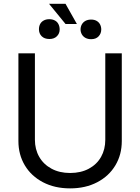

<svg xmlns="http://www.w3.org/2000/svg" viewBox="-20 -991 747 1023"><path d="M628.9 -707V-239.3Q628.9 -167 594.7 -109.9Q560.5 -52.7 498 -20Q435.5 12.7 353.5 12.7Q271.5 12.7 209 -20Q146.5 -52.7 112.3 -109.9Q78.1 -167 78.1 -239.3V-707H166V-246.1Q166 -195.3 189 -155.3Q211.9 -115.2 254.4 -92.3Q296.9 -69.3 353.5 -69.3Q411.1 -69.3 453.6 -92.3Q496.1 -115.2 518.6 -155.3Q541 -195.3 541 -246.1V-707ZM389.6 -863.3H329.1L241.2 -970.7H329.1ZM242.2 -888.7Q259.8 -888.7 272.5 -881.8Q285.2 -875 291.5 -862.3Q297.9 -849.6 297.9 -834Q297.9 -812.5 283.2 -797.9Q268.6 -783.2 243.2 -783.2Q216.8 -783.2 202.1 -797.9Q187.5 -812.5 187.5 -835Q187.5 -850.6 193.8 -862.8Q200.2 -875 212.9 -881.8Q225.6 -888.7 242.2 -888.7ZM465.8 -886.7Q482.4 -886.7 494.6 -879.9Q506.8 -873 513.2 -860.8Q519.5 -848.6 519.5 -834Q519.5 -812.5 505.4 -797.4Q491.2 -782.2 465.8 -782.2Q448.2 -782.2 435.5 -789.1Q422.9 -795.9 416 -808.1Q409.2 -820.3 409.2 -834Q409.2 -848.6 416 -860.8Q422.9 -873 435.5 -879.9Q448.2 -886.7 465.8 -886.7Z"/></svg>

Font: Pretendard Std Variable
Style: Regular
Weight: 400
Designer: Base glyphs from Inter by Rasmus Andersson; Hangeul glyphs from Noto Sans CJK(Source Han Sans) by Jang Soo-young and Kan
Foundry: Kil Hyung-jin
Version: Version 1.309;Glyphs 3.2 (3225)